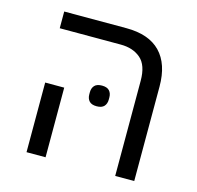

<svg xmlns="http://www.w3.org/2000/svg" viewBox="-92 -703 821 799"><g transform="rotate(15 318.5 -303.0)"><path d="M471 -410Q471 -477 438 -505.5Q405 -534 352 -534H89V-606H357Q454 -606 503.5 -555Q553 -504 553 -407V0H471ZM89 -300H171V0H89ZM321 -260Q299 -260 289 -271Q279 -282 279 -300V-309Q279 -327 289 -338Q299 -349 321 -349Q343 -349 353 -338Q363 -327 363 -309V-300Q363 -282 353 -271Q343 -260 321 -260Z"/></g></svg>

Font: IBM Plex Sans Hebrew
Style: Regular
Weight: 400
Designer: Mike Abbink, Paul van der Laan, Pieter van Rosmalen, Yanek Iontef
Foundry: Bold Monday
Version: Version 1.2